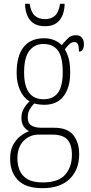

<svg xmlns="http://www.w3.org/2000/svg" viewBox="-20 -743 474 1004"><path d="M201 241Q115 241 74 199Q33 157 33 87Q33 44 48.5 15Q64 -14 87 -31.5Q110 -49 132 -57Q116 -65 104 -81.5Q92 -98 92 -128Q92 -155 105.5 -177Q119 -199 135 -213Q103 -231 85 -271Q67 -311 67 -361Q67 -452 104 -497.5Q141 -543 211 -543Q241 -543 265 -532.5Q289 -522 303 -507Q316 -523 333.5 -541Q351 -559 377 -559Q398 -559 408.5 -545.5Q419 -532 419 -513Q419 -495 412.5 -484Q406 -473 393 -473Q393 -498 388 -510.5Q383 -523 369 -523Q356 -523 345 -514Q334 -505 319 -485Q331 -466 339 -437.5Q347 -409 347 -363Q347 -286 313 -240.5Q279 -195 211 -195Q200 -195 183.5 -197Q167 -199 159 -202Q146 -189 135.5 -171.5Q125 -154 125 -128Q125 -99 144 -87Q163 -75 196 -75H263Q333 -75 363.5 -36.5Q394 2 394 64Q394 144 344.5 192.5Q295 241 201 241ZM208 -224Q258 -224 283 -258Q308 -292 308 -365Q308 -446 282.5 -479.5Q257 -513 207 -513Q161 -513 133.5 -477.5Q106 -442 106 -364Q106 -224 208 -224ZM203 211Q285 211 320.5 171Q356 131 356 67Q356 13 332.5 -13Q309 -39 253 -39H182Q135 -39 103 -6Q71 27 71 85Q71 120 83 148.5Q95 177 124 194Q153 211 203 211ZM215 -606Q163 -606 137.5 -637.5Q112 -669 111 -723H135Q142 -679 162 -661Q182 -643 215 -643Q247 -643 267 -660.5Q287 -678 294 -723H318Q317 -670 292 -638Q267 -606 215 -606Z"/></svg>

Font: Noto Serif Ethiopic Condensed ExtraLight
Style: Regular
Weight: 200
Width: 3
Designer: Monotype Design Team
Foundry: Monotype Imaging Inc.
Version: Version 2.102; ttfautohint (v1.8.4.7-5d5b)